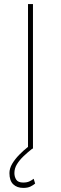

<svg xmlns="http://www.w3.org/2000/svg" viewBox="-20 -731 300 944"><path d="M145.5 147.9 152.8 171.4Q144 179.2 130.1 186Q116.2 192.9 94.7 192.9Q63.5 192.9 44.9 175Q26.4 157.2 26.4 120.1Q26.4 97.2 40 74.2Q53.7 51.3 74.5 30Q95.2 8.8 117.7 -8.8V-710.9H142.1V0H138.7Q115.7 18.1 95.9 36.9Q76.2 55.7 63.5 76.2Q50.8 96.7 50.8 120.1Q50.8 138.2 59.8 152.3Q68.8 166.5 94.2 166.5Q112.8 166.5 125 160.6Q137.2 154.8 145.5 147.9Z"/></svg>

Font: Robert Sans Thin
Style: Regular
Weight: 100
Designer: Christian Robertson (extended by Adam Twardoch)
Foundry: Google
Version: Version 12.135;April 2, 2019;FontCreator 11.5.0.2425 64-bit;